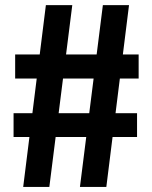

<svg xmlns="http://www.w3.org/2000/svg" viewBox="-20 -740 602 760"><path d="M33.7 -197.8V-292H522.5V-197.8ZM40 -429.2V-524.4H528.8V-429.2ZM71.8 0 161.6 -719.7H266.1L175.3 0ZM296.4 0 387.2 -719.7H490.7L400.9 0Z"/></svg>

Font: Reddit Mono ExtraBold
Style: Regular
Weight: 800
Monospace: yes
Designer: Stephen Hutchings
Foundry: Reddit
Version: Version 1.014